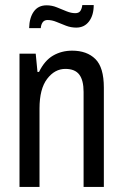

<svg xmlns="http://www.w3.org/2000/svg" viewBox="-20 -738 482 758"><path d="M95 -627Q96 -668 113.5 -692.5Q131 -717 164 -717Q185 -717 204.5 -709Q224 -701 242.5 -693.5Q261 -686 277 -686Q291 -686 297 -694.5Q303 -703 305 -718H350Q350 -678 331.5 -653.5Q313 -629 281 -629Q260 -629 240.5 -636.5Q221 -644 203 -651.5Q185 -659 168 -659Q155 -659 148.5 -650Q142 -641 141 -627ZM57 0V-526H121L128 -454H134Q156 -499 189.5 -518.5Q223 -538 265 -538Q323 -538 356.5 -505Q390 -472 390 -392V0H310V-375Q310 -421 293 -443.5Q276 -466 238 -466Q196 -466 166 -426.5Q136 -387 136 -310V0Z"/></svg>

Font: Archivo Condensed
Style: Regular
Weight: 400
Width: 3
Designer: Hector Gatti
Foundry: Omnibus-Type
Version: Version 2.001; ttfautohint (v1.8.3)